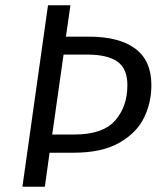

<svg xmlns="http://www.w3.org/2000/svg" viewBox="-20 -708 613 728"><path d="M554 -385Q554 -319 526 -261.5Q498 -204 432 -166.5Q366 -129 260 -129H168L150 0H65L162 -688H247L230 -569H317Q432 -569 493 -523.5Q554 -478 554 -385ZM463 -385Q463 -448 425 -474.5Q387 -501 312 -501H221L178 -198H262Q370 -198 416.5 -251Q463 -304 463 -385Z"/></svg>

Font: FiraGO Book
Style: Italic
Weight: 350
Italic angle: -8°
Designer: bBox Type GmbH
Foundry: bBox Type GmbH
Version: Version 1.001